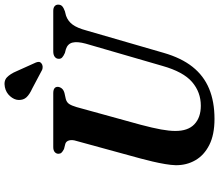

<svg xmlns="http://www.w3.org/2000/svg" viewBox="-80 -876 968 849"><g transform="rotate(-90 404.5 -451.0)"><path d="M538 -217 636.5 -556.5Q646.5 -593.5 641.2 -614.8Q636 -636 612.5 -644L595.5 -648.5Q581 -655 575 -661Q569 -667 569.5 -676Q569.5 -686.5 578 -693.2Q586.5 -700 602.5 -700H781.5Q795 -700 802 -694Q809 -688 809 -678.5Q809 -667 802 -660.5Q795 -654 779.5 -648.5L760 -643.5Q736 -635 720.8 -614.5Q705.5 -594 694.5 -552.5L596 -212.5Q573.5 -134 534 -84.2Q494.5 -34.5 437.2 -10.8Q380 13 303.5 13Q234 13 188.5 -10Q143 -33 120.8 -71.8Q98.5 -110.5 99 -158.5Q99.5 -178.5 104 -205.2Q108.5 -232 115.2 -260.5Q122 -289 128.5 -313.5L206.5 -598.5Q212 -615.5 208.8 -629Q205.5 -642.5 194 -646.5L170.5 -652.5Q159 -658.5 154.2 -663.8Q149.5 -669 149.5 -678Q150 -687.5 157.5 -693.8Q165 -700 179 -700H417.5Q445.5 -700 445.5 -680Q445 -671 438.8 -662.8Q432.5 -654.5 418.5 -650.5L391.5 -644.5Q377 -640.5 369.8 -629.8Q362.5 -619 356 -597L278 -314Q263.5 -259.5 257 -223.2Q250.5 -187 250.5 -161Q250 -104.5 280 -76Q310 -47.5 362 -47.5Q422 -47.5 467 -86.2Q512 -125 538 -217ZM514.5 -862.5 553 -777Q555.5 -771 555.8 -764.5Q556 -758 549.5 -752.5Q543.5 -747.5 535.5 -747Q527.5 -746.5 521 -749L438 -793Q412.5 -804.5 399.5 -818.2Q386.5 -832 387.5 -854.5Q388.5 -873 404.2 -891Q420 -909 444.5 -914Q472 -919.5 487.5 -904.8Q503 -890 514.5 -862.5Z"/></g></svg>

Font: Fraunces SemiBold
Style: Italic
Weight: 600
Italic angle: -16°
Version: Version 1.000;[b76b70a41]